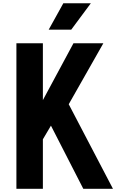

<svg xmlns="http://www.w3.org/2000/svg" viewBox="-20 -1189 731 1209"><path d="M286.5 -1002 378.9 -1168.6H552.1L428.4 -1002ZM250 0H83.3V-916.7H250V-558.6L442.7 -916.7H630.9L412.8 -532.6L691.4 0H504.6L300.8 -397.8L250 -311.8Z"/></svg>

Font: Monoid
Style: Bold
Weight: 700
Width: 4
Designer: Andreas Larsen (@larsenwork)
Version: Version 0.61